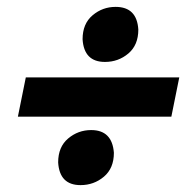

<svg xmlns="http://www.w3.org/2000/svg" viewBox="-20 -609 551 558"><path d="M285 -429Q224 -429 220 -495Q220 -540 249 -564.5Q278 -589 316 -589Q378 -589 382 -523Q382 -478 353 -453.5Q324 -429 285 -429ZM478 -270H32L55 -384H501ZM214 -71Q153 -71 149 -137Q149 -182 178 -206.5Q207 -231 245 -231Q306 -231 311 -165Q311 -120 282 -95.5Q253 -71 214 -71Z"/></svg>

Font: Argentum Sans
Style: Bold Italic
Weight: 700
Italic angle: -11°
Designer: Julieta Ulanovsky (font), Cristiano Sobral (main changes and remaster)
Foundry: Julieta Ulanovsky (font), Cristiano Sobral (main changes and remaster)
Version: Version 2.007;June 15, 2022;FontCreator 14.0.0.2814 64-bit; 